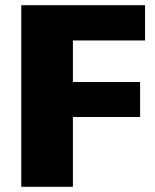

<svg xmlns="http://www.w3.org/2000/svg" viewBox="-20 -720 598 740"><path d="M217 -564 261 -667V-325L217 -404H520V-269H217L261 -348V0H62V-700H539V-564Z"/></svg>

Font: Pathway Extreme ExtraBold
Style: Regular
Weight: 800
Designer: Eduardo Rodriguez Tunni
Foundry: Eduardo Rodriguez Tunni
Version: Version 1.001;gftools[0.9.26]